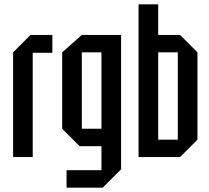

<svg xmlns="http://www.w3.org/2000/svg" viewBox="-20 -720 960 880"><path d="M40 0V-480L120 -560H220V-478H130V0Z M285 140V60H445V-50H345L265 -130V-480L355 -560H535V56L451 140ZM355 -480V-130H445V-480Z M615 0V-700H705V-560H805L885 -480V-80L805 0ZM705 -80H795V-480H705Z"/></svg>

Font: Tektur Condensed
Style: Regular
Weight: 400
Width: 3
Designer: Adam Jagosz
Foundry: Adam Jagosz
Version: Version 1.005;gftools[0.9.30]